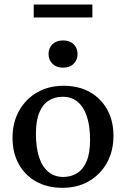

<svg xmlns="http://www.w3.org/2000/svg" viewBox="-20 -844 574 874"><path d="M267.5 -38.5Q304 -38.5 331.5 -56Q359 -73.5 374.5 -110.5Q390 -147.5 390 -206.5Q390 -271.5 375 -315.2Q360 -359 332.5 -381.2Q305 -403.5 265.5 -403.5Q229.5 -403.5 202 -386.2Q174.5 -369 159 -331.8Q143.5 -294.5 143.5 -235.5Q143.5 -171.5 158.2 -127.5Q173 -83.5 201 -61Q229 -38.5 267.5 -38.5ZM264 11Q195.5 11 144.2 -17.8Q93 -46.5 65 -97.8Q37 -149 37 -216.5Q37 -286 66.8 -339.5Q96.5 -393 148.8 -423.2Q201 -453.5 269.5 -453.5Q338.5 -453.5 389.2 -424.8Q440 -396 468.2 -345Q496.5 -294 496.5 -226Q496.5 -156.5 466.8 -103Q437 -49.5 384.8 -19.2Q332.5 11 264 11ZM267 -536Q237 -536 219 -553.5Q201 -571 201 -598Q201 -625.5 219 -642.8Q237 -660 267 -660Q297.5 -660 315.2 -642.8Q333 -625.5 333 -598Q333 -571 315.2 -553.5Q297.5 -536 267 -536ZM133.5 -764.5V-823.5H400.5V-764.5Z"/></svg>

Font: Newsreader 16pt Medium
Style: Regular
Weight: 500
Designer: Hugues Gentile
Foundry: Production Type
Version: Version 1.003